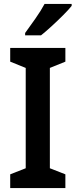

<svg xmlns="http://www.w3.org/2000/svg" viewBox="-20 -1009 385 978"><path d="M313 -51H32V-121L111 -152V-663L32 -695V-765H313V-695L234 -663V-152L313 -121ZM345 -979Q330 -960 302 -932Q274 -904 243.5 -876Q213 -848 189 -829H108V-841Q132 -874 160.5 -914.5Q189 -955 207 -989H345Z"/></svg>

Font: Noto Sans Tamil UI SemiCondensed SemiBold
Style: Regular
Weight: 600
Width: 4
Designer: Jelle Bosma - Monotype Design Team
Foundry: Monotype Imaging Inc.
Version: Version 2.004; ttfautohint (v1.8.4.7-5d5b)